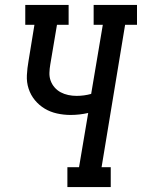

<svg xmlns="http://www.w3.org/2000/svg" viewBox="-20 -755 573 775"><path d="M252 0V-80H299L336 -299Q318 -295 300.5 -293Q283 -291 265 -291Q237 -291 210 -297Q183 -303 160.5 -316.5Q138 -330 121 -350.5Q104 -371 95.5 -397Q87 -423 88.5 -451.5Q90 -480 95 -508L119 -655H82V-735H257V-655H210L183 -495Q180 -478 179.5 -461Q179 -444 184.5 -429Q190 -414 200.5 -402Q211 -390 225 -382.5Q239 -375 255.5 -371.5Q272 -368 289 -368Q304 -368 319 -370Q334 -372 348 -376L395 -655H358V-735H533V-655H485L390 -80H427V0Z"/></svg>

Font: Iosevka Curly Slab MdObl
Style: Regular
Weight: 500
Italic angle: -9°
Monospace: yes
Designer: Belleve Invis
Foundry: Belleve Invis
Version: Version 11.0.0; ttfautohint (v1.8.3)